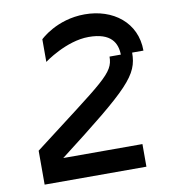

<svg xmlns="http://www.w3.org/2000/svg" viewBox="-80 -768 734 836"><g transform="rotate(-10 287.5 -350.0)"><path d="M475 -500H425C425 -425 375 -400 50 -150V0H500V-100H150C475 -350 525 -400 525 -500H575C575 -625 475 -700 350 -700C225 -700 150 -625 150 -625V-525C150 -525 250 -600 350 -600C450 -600 474 -551 475 -500Z"/></g></svg>

Font: LS-VG5000 Shifted
Style: Regular
Weight: 400
Designer: Justin Bihan, 2021
Foundry: Justin Bihan, 2021
Version: Version 1.000;Glyphs 3.1.2 (3151)